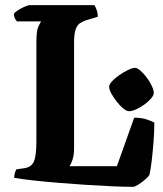

<svg xmlns="http://www.w3.org/2000/svg" viewBox="-20 -724 630 744"><path d="M495 0Q465 0 418 -2Q371 -4 316.5 -7.5Q262 -11 207.5 -15.5Q153 -20 107.5 -25Q62 -30 35 -35Q35 -46 38 -55Q41 -64 44 -68L73 -72Q102 -76 111.5 -98.5Q121 -121 121 -176V-560Q121 -606 129 -622Q137 -638 139 -641H46Q43 -643 38.5 -651.5Q34 -660 34 -671Q39 -678 51.5 -685.5Q64 -693 76.5 -698.5Q89 -704 95 -704H346Q350 -698 354.5 -685.5Q359 -673 359 -659L315 -646Q301 -641 290.5 -634.5Q280 -628 273.5 -611Q267 -594 267 -560V-149Q267 -123 261 -105Q255 -87 249 -80H433L500 -268Q528 -268 549 -261Q570 -254 578 -249Q578 -214 575 -175Q572 -136 568 -102Q564 -68 559 -46Q554 -38 541 -27Q528 -16 515 -8Q502 0 495 0ZM480 -293Q471 -293 458 -303.5Q445 -314 432.5 -330Q420 -346 411.5 -361.5Q403 -377 403 -388Q403 -397 414.5 -409.5Q426 -422 443 -433.5Q460 -445 476.5 -453Q493 -461 503 -461Q512 -461 524.5 -450Q537 -439 549 -423Q561 -407 568.5 -390.5Q576 -374 576 -364Q576 -352 558.5 -335Q541 -318 518 -305.5Q495 -293 480 -293Z"/></svg>

Font: Texturina 72pt ExtraBold
Style: Regular
Weight: 800
Designer: Guillermo Torres Carreño
Foundry: Omnibus-Type
Version: Version 1.002; ttfautohint (v1.8.3)